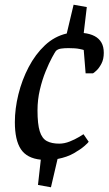

<svg xmlns="http://www.w3.org/2000/svg" viewBox="-20 -733 460 814"><path d="M196 61 141 51 153 -56Q94 -62 68.5 -100.5Q43 -139 43 -215Q43 -272 58 -333Q73 -394 101.5 -448.5Q130 -503 170.5 -541Q211 -579 263 -591L292 -713L348 -703L335 -593Q362 -590 381 -580Q400 -570 410 -552.5Q420 -535 420 -509Q420 -482 410 -463Q400 -444 388.5 -433.5Q377 -423 374 -422H343L335 -521Q334 -522 317 -525.5Q300 -529 270 -529Q253 -529 239 -527Q225 -525 217 -517Q213 -512 200.5 -489Q188 -466 173.5 -430.5Q159 -395 149 -352.5Q139 -310 139 -265Q139 -207 148.5 -176.5Q158 -146 178.5 -135Q199 -124 231 -124Q253 -124 275.5 -133Q298 -142 314.5 -152Q331 -162 334 -164L356 -132Q354 -128 338 -114Q322 -100 293.5 -83.5Q265 -67 224 -59Z"/></svg>

Font: Faustina Medium
Style: Italic
Weight: 500
Italic angle: -8°
Designer: Alfonso Garcia
Foundry: http://www.omnibus-type.com
Version: Version 1.200